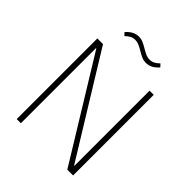

<svg xmlns="http://www.w3.org/2000/svg" viewBox="-240 -1031 1175 1175"><g transform="rotate(45 348.0 -443.0)"><path d="M143 -650H140V0H104V-698H153L553 -48H556V-698H592V0H542ZM419 -802Q400 -802 382.5 -809.5Q365 -817 342 -831Q319 -845 304 -850.5Q289 -856 275 -856Q257 -856 242 -848.5Q227 -841 211 -825L194 -843Q211 -863 231.5 -874.5Q252 -886 277 -886Q296 -886 313.5 -878.5Q331 -871 354 -857Q377 -843 392 -837.5Q407 -832 421 -832Q439 -832 454 -839.5Q469 -847 485 -863L502 -845Q485 -825 464.5 -813.5Q444 -802 419 -802Z"/></g></svg>

Font: IBM Plex Sans Arabic ExtraLight
Style: Regular
Weight: 200
Designer: Mike Abbink, Paul van der Laan, Pieter van Rosmalen, Wael Morcos, Khajak Apelian
Foundry: Bold Monday
Version: Version 1.1